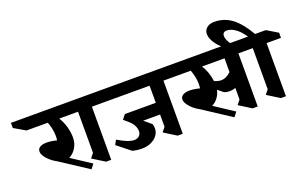

<svg xmlns="http://www.w3.org/2000/svg" viewBox="-248 -1629 3498 2214"><g transform="rotate(-20 1501.0 -522.0)"><path d="M410 -642Q446 -586 465.5 -518Q485 -450 485 -382Q485 -312 450 -256.5Q415 -201 364 -177L603 -20L560 35L217 -189Q157 -220 111.5 -270.5Q66 -321 66 -361Q66 -396 96 -414Q126 -432 179 -432Q232 -432 301 -414Q305 -437 305 -468Q305 -511 295.5 -557Q286 -603 270 -642H9L-130 -723V-786H526L665 -705L666 -642Z M811 -642V10H748L598 -84L641 -138V-642H604L469 -723V-786H852L987 -705V-642Z M1689 -642V10H1626L1476 -84L1519 -138V-288H1311L1401 -213Q1409 -189 1409 -157Q1409 -113 1381 -74.5Q1353 -36 1304 -13Q1255 10 1194 10Q1125 10 1074 -5L912 -134L942 -190Q1015 -147 1060.5 -130Q1106 -113 1141 -113Q1179 -113 1202 -135.5Q1225 -158 1225 -193Q1225 -227 1206.5 -262.5Q1188 -298 1152 -329L1096 -377L1139 -432H1519V-642H886L749 -723V-786H1730L1865 -705V-642Z M2785 -642H2609V10H2546L2396 -84L2439 -138V-279Q2403 -266 2366 -266Q2327 -266 2299 -279L2233 -332Q2222 -279 2190.5 -237.5Q2159 -196 2118 -177L2357 -20L2314 35L1971 -189Q1911 -220 1865.5 -270.5Q1820 -321 1820 -361Q1820 -396 1850 -414Q1880 -432 1933 -432Q1986 -432 2055 -414Q2059 -437 2059 -468Q2059 -511 2049.5 -557Q2040 -603 2024 -642H1763L1624 -723V-786H2650L2785 -705ZM2163 -643Q2221 -551 2235 -438Q2283 -418 2317 -418Q2348 -418 2377 -431Q2406 -444 2439 -475V-643Z M2955 -642V10H2892L2742 -84L2785 -138V-642H2748L2625 -716H2542Q2443 -780 2393 -848.5Q2343 -917 2343 -974Q2343 -1021 2377 -1050Q2411 -1079 2471 -1079Q2589 -1079 2683 -1009.5Q2777 -940 2866 -786H2997L3132 -705L3131 -642ZM2571 -936Q2546 -936 2533 -923Q2520 -910 2520 -887Q2520 -853 2545 -809Q2570 -765 2613 -726V-786H2779Q2729 -860 2675.5 -898Q2622 -936 2571 -936Z"/></g></svg>

Font: Inknut Antiqua
Style: Bold
Weight: 700
Designer: Claus Eggers Sørensen
Foundry: Claus Eggers Sørensen
Version: Version 1.003; ttfautohint (v1.8.2) -l 8 -r 50 -G 200 -x 14 